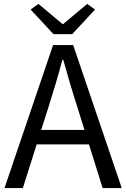

<svg xmlns="http://www.w3.org/2000/svg" viewBox="-20 -964 647 984"><path d="M350 -789 467 -915 427 -944 304 -841H300L177 -944L137 -915L254 -789ZM191 -298 227 -410C253 -493 277 -572 300 -658H304C328 -573 351 -493 378 -410L413 -298ZM506 0H604L355 -733H252L3 0H97L168 -224H436Z"/></svg>

Font: Noto Sans CJK SC Regular
Style: Regular
Weight: 400
Designer: Ryoko NISHIZUKA (kana & ideographs); Paul D. Hunt (Latin, Greek & Cyrillic); Wenlong ZHANG (bopomofo); Sandoll Communica
Foundry: Adobe Systems Incorporated
Version: Version 1.004;PS 1.004;hotconv 1.0.82;makeotf.lib2.5.63406